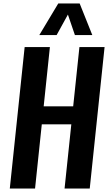

<svg xmlns="http://www.w3.org/2000/svg" viewBox="-20 -1079 619 1099"><path d="M205.1 -878.4 313.5 -1059.1H436L508.3 -878.4H408.7L368.7 -995.6L304.2 -878.4ZM36.1 0 121.1 -809.6H265.6L230 -470.2H398.9L434.6 -809.6H578.6L493.7 0H349.6L388.2 -367.2H219.2L180.7 0Z"/></svg>

Font: Oswald
Style: Medium
Weight: 500
Designer: Vernon Adams
Foundry: Vernon Adams
Version: 3.0; ttfautohint (v0.94.23-7a4d-dirty) -l 8 -r 50 -G 150 -x 